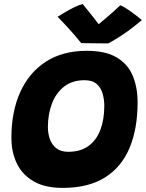

<svg xmlns="http://www.w3.org/2000/svg" viewBox="-20 -914 730 960"><path d="M293 25.5Q205.5 25.5 148.8 -7Q92 -39.5 64.5 -96.2Q37 -153 37 -225Q37 -356.5 81.5 -454.2Q126 -552 210 -606Q294 -660 413.5 -660Q507.5 -660 563.2 -627Q619 -594 643.5 -535.8Q668 -477.5 668 -402Q668 -271 628 -175Q588 -79 505 -26.8Q422 25.5 293 25.5ZM321 -155Q383 -155 423 -184.5Q463 -214 482.2 -265.8Q501.5 -317.5 501.5 -384.5Q501.5 -416 493.2 -445.5Q485 -475 463.5 -494Q442 -513 403 -513Q342 -513 301.2 -481.5Q260.5 -450 240 -396.8Q219.5 -343.5 219.5 -277.5Q219.5 -247 229.2 -219Q239 -191 261.2 -173Q283.5 -155 321 -155ZM581.5 -887.5Q599.5 -880.5 623.2 -864Q647 -847.5 666.2 -832.5Q685.5 -817.5 689.5 -813.5Q625.5 -760.5 582 -733Q538.5 -705.5 521.5 -697Q509.5 -697 484 -697.2Q458.5 -697.5 431 -697.8Q403.5 -698 386 -698.5Q358 -733.5 329.2 -765.2Q300.5 -797 268 -830Q281 -838.5 302.8 -851.5Q324.5 -864.5 348.8 -876.5Q373 -888.5 393 -894Q419 -863 441.2 -834.8Q463.5 -806.5 473.5 -793Q483 -801 501.5 -816.5Q520 -832 541.5 -851Q563 -870 581.5 -887.5Z"/></svg>

Font: Grandstander ExtraBold
Style: Italic
Weight: 800
Italic angle: -15°
Designer: Tyler Finck
Foundry: Etcetera Type Co
Version: Version 1.200; ttfautohint (v1.8.3)